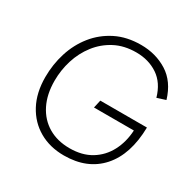

<svg xmlns="http://www.w3.org/2000/svg" viewBox="-161 -870 1026 1034"><g transform="rotate(30 352.0 -353.0)"><path d="M365 9Q278 9 211 -29.5Q144 -68 106 -139Q68 -210 68 -307Q68 -386 91 -459Q114 -532 160 -589.5Q206 -647 273.5 -681Q341 -715 429 -715Q521 -715 593 -670Q665 -625 695 -526L642 -509Q619 -590 561.5 -628.5Q504 -667 427 -667Q352 -667 295 -637Q238 -607 199 -556.5Q160 -506 140.5 -443.5Q121 -381 121 -315Q121 -231 152 -169Q183 -107 239.5 -73.5Q296 -40 372 -40Q450 -40 505 -73.5Q560 -107 590.5 -165Q621 -223 625 -296H377L388 -345H678Q675 -176 592.5 -83.5Q510 9 365 9Z"/></g></svg>

Font: Prodigy Sans Light
Style: Italic
Weight: 300
Italic angle: -13°
Designer: Wei Huang
Foundry: Wei Huang
Version: Version 1.003; ttfautohint (v1.8.3)